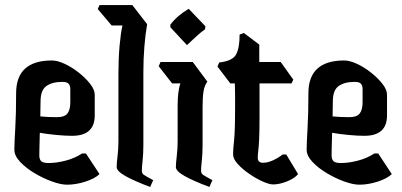

<svg xmlns="http://www.w3.org/2000/svg" viewBox="-20 -740 1594 762"><path d="M246 -7Q222 -7 187 -19.5Q152 -32 117.5 -52.5Q83 -73 60 -97.5Q37 -122 37 -146Q37 -170 40.5 -229Q44 -288 44 -370Q44 -500 186 -500Q208 -500 237 -486.5Q266 -473 293 -451.5Q320 -430 338 -407Q356 -384 356 -364V-282Q356 -201 266 -201Q238 -201 202 -204.5Q166 -208 138 -213Q137 -180 136.5 -153.5Q136 -127 136 -123Q136 -107 144 -100Q152 -93 173 -93Q204 -93 240.5 -102.5Q277 -112 306 -131H321L375 -49Q356 -31 318.5 -19Q281 -7 246 -7ZM141 -338Q141 -330 140.5 -314Q140 -298 140 -278Q169 -275 207 -275Q236 -275 247.5 -289.5Q259 -304 259 -334V-388Q259 -399 253 -407Q247 -415 227 -415Q187 -415 164 -398.5Q141 -382 141 -338Z M576 2Q512 -22 477.5 -41.5Q443 -61 443 -77Q443 -91 446.5 -120.5Q450 -150 450 -178V-447Q450 -507 454.5 -557.5Q459 -608 466 -639H423L368 -704L375 -720H505L564 -644Q557 -605 553 -555.5Q549 -506 549 -455V-167Q549 -131 546 -103.5Q543 -76 543 -62Q543 -52 550.5 -46.5Q558 -41 588 -25Z M722 -561 656 -632V-642Q683 -678 729 -705L795 -636L794 -624Q774 -610 756.5 -593Q739 -576 722 -561ZM811 2Q747 -22 712.5 -41.5Q678 -61 678 -77Q678 -91 681.5 -120.5Q685 -150 685 -178V-321Q685 -347 687.5 -369.5Q690 -392 696 -409H663L610 -477L617 -494H745L803 -416Q791 -400 787.5 -376Q784 -352 784 -315V-167Q784 -131 781 -103.5Q778 -76 778 -62Q778 -52 785.5 -46.5Q793 -41 823 -25Z M1064 -8Q1049 -8 1023 -19.5Q997 -31 970 -49.5Q943 -68 924 -88.5Q905 -109 905 -128Q905 -139 906 -151Q907 -163 909 -182.5Q911 -202 912 -235Q913 -268 913 -321Q913 -341 913 -363Q913 -385 912 -409H894L843 -476L850 -492Q903 -498 917 -524Q931 -550 931 -603L948 -609L1009 -563Q1009 -545 1009 -528Q1009 -511 1009 -494H1094L1144 -424L1137 -409H1010Q1010 -373 1010 -340Q1010 -307 1010 -277Q1010 -219 1008.5 -188Q1007 -157 1005 -142Q1003 -127 1003 -114Q1003 -94 1024 -94Q1042 -94 1063 -103.5Q1084 -113 1102 -127H1116L1163 -49Q1149 -32 1119 -20Q1089 -8 1064 -8Z M1406 -7Q1382 -7 1347 -19.5Q1312 -32 1277.5 -52.5Q1243 -73 1220 -97.5Q1197 -122 1197 -146Q1197 -170 1200.5 -229Q1204 -288 1204 -370Q1204 -500 1346 -500Q1368 -500 1397 -486.5Q1426 -473 1453 -451.5Q1480 -430 1498 -407Q1516 -384 1516 -364V-282Q1516 -201 1426 -201Q1398 -201 1362 -204.5Q1326 -208 1298 -213Q1297 -180 1296.5 -153.5Q1296 -127 1296 -123Q1296 -107 1304 -100Q1312 -93 1333 -93Q1364 -93 1400.5 -102.5Q1437 -112 1466 -131H1481L1535 -49Q1516 -31 1478.5 -19Q1441 -7 1406 -7ZM1301 -338Q1301 -330 1300.5 -314Q1300 -298 1300 -278Q1329 -275 1367 -275Q1396 -275 1407.5 -289.5Q1419 -304 1419 -334V-388Q1419 -399 1413 -407Q1407 -415 1387 -415Q1347 -415 1324 -398.5Q1301 -382 1301 -338Z"/></svg>

Font: Jaini Purva
Style: Regular
Weight: 400
Designer: Maithili Shingre, Girish Dalvi (Devanagari), Taresh Vohra (Latin)
Foundry: Ek Type
Version: Version 2.000; ttfautohint (v1.8.4.7-5d5b)